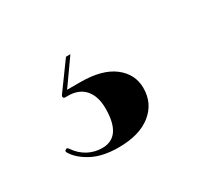

<svg xmlns="http://www.w3.org/2000/svg" viewBox="-59 -87 405 375"><g transform="rotate(-30 143.0 100.5)"><path d="M118 -2.5H128L85.5 57.5L83 54.5Q90 54.5 97 54.5Q104 54.5 117.5 54.5Q166.5 54.5 192.5 74.5Q218.5 94.5 218.5 126Q218.5 160.5 192.2 181.5Q166 202.5 119 202.5Q83 202.5 59.5 190Q36 177.5 26 160.5Q24.5 158.5 25 156.8Q25.5 155 27 154.5Q29 152.5 31 153.8Q33 155 34.5 157.5Q44.5 172 59.2 179.8Q74 187.5 90.5 187.5Q134.5 187.5 134.5 123.5Q134.5 96 121.2 80.8Q108 65.5 83 65.5H77Q74 65.5 73 63.2Q72 61 74 58Z"/></g></svg>

Font: Fraunces 120pt
Style: Bold
Weight: 700
Version: Version 1.000;[b76b70a41]